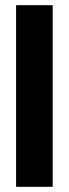

<svg xmlns="http://www.w3.org/2000/svg" viewBox="-20 -720 265 740"><path d="M42 0V-700H183V0Z"/></svg>

Font: Stick No Bills ExtraLight ExtraBold
Style: Regular
Weight: 800
Version: Version 2.000